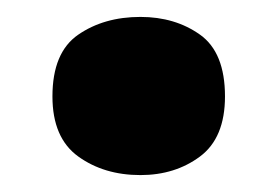

<svg xmlns="http://www.w3.org/2000/svg" viewBox="-20 -467 329 227"><path d="M42 -353Q42 -405 72.5 -426Q103 -447 146 -447Q187 -447 216.5 -426Q246 -405 246 -353Q246 -304 216.5 -282Q187 -260 146 -260Q103 -260 72.5 -282Q42 -304 42 -353Z"/></svg>

Font: Noto Sans Cherokee Black
Style: Regular
Weight: 900
Designer: Monotype Design Team
Foundry: Monotype Imaging Inc.
Version: Version 2.001; ttfautohint (v1.8.4.7-5d5b)